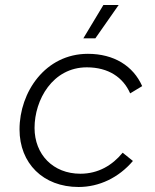

<svg xmlns="http://www.w3.org/2000/svg" viewBox="-20 -740 619 767"><path d="M294 7C376 7 454 -30 511 -97L470 -130C429 -80 373 -46 301 -46C192 -46 118 -123 118 -229C118 -341 190 -471 327 -471C413 -471 472 -431 500 -367L548 -396C512 -477 435 -525 331 -525C161 -525 58 -372 58 -223C58 -88 152 7 294 7ZM361 -587 454 -720H393L313 -587Z"/></svg>

Font: Fixel Display 20240404 Light
Style: Italic
Weight: 300
Italic angle: -10°
Designer: AlfaBravo + MacPaw
Foundry: Kyrylo Tkachov, Marchela Mozhyna, Serhii Makarenko, Maria Weinstein, Zakhar Kryvoshyya
Version: Version 1.211;Glyphs 3.2 (3225)